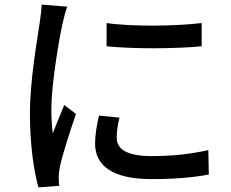

<svg xmlns="http://www.w3.org/2000/svg" viewBox="-20 -783 1003 834"><path d="M110 -289C110 -155 127 -39 147 31L237 24C236 12 235 -3 235 -13C235 -24 237 -44 240 -58C250 -107 284 -213 310 -288L259 -327C244 -291 225 -244 209 -204C205 -240 203 -273 203 -308C203 -413 234 -598 251 -678C255 -696 265 -736 272 -754L161 -763C160 -738 156 -707 152 -682C141 -603 110 -435 110 -289ZM393 -159C393 -63 470 -5 638 -5C744 -5 825 -13 887 -25L885 -131C803 -113 729 -105 640 -105C520 -105 487 -141 487 -185C487 -212 491 -239 499 -272L410 -281C400 -237 393 -198 393 -159ZM443 -582C558 -570 744 -571 856 -582V-683C754 -670 556 -666 443 -683Z"/></svg>

Font: GenEiGothic-pro-SemiBold
Style: Regular
Weight: 500
Designer: Ryoko NISHIZUKA (kana & ideographs); Paul D. Hunt (Latin, Greek & Cyrillic); Wenlong ZHANG (bopomofo); Sandoll Communica
Foundry: Adobe Systems Incorporated; o_tamon
Version: Version 1.000.140830